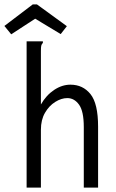

<svg xmlns="http://www.w3.org/2000/svg" viewBox="-56 -853 526 873"><path d="M65 -665H139V-658Q133 -652 131.5 -645Q130 -638 130 -621V-378Q154 -420 190 -444Q226 -468 264 -468Q321 -468 355.5 -425Q390 -382 390 -277V0H325V-275Q325 -347 303.5 -377Q282 -407 250 -407Q223 -407 195 -389.5Q167 -372 148.5 -340Q130 -308 130 -263V0H65ZM-5 -697 -36 -735 93 -833H112L248 -734L220 -698L104 -768Z"/></svg>

Font: Inconsolata SemiCondensed
Style: Regular
Weight: 400
Width: 4
Monospace: yes
Designer: Raph Levien, Cyreal, Brenton Simpson
Foundry: Raph Levien, Cyreal, Google
Version: Version 3.001; ttfautohint (v1.8.2.53-6de2)